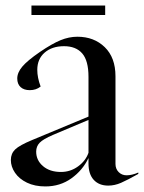

<svg xmlns="http://www.w3.org/2000/svg" viewBox="-20 -655 517 690"><path d="M19 -80Q19 -103 34.5 -118Q50 -133 96 -152L298 -236V-379Q298 -437 275.5 -463Q253 -489 210 -489Q167 -489 140.5 -466Q114 -443 114 -404Q114 -376 126 -344Q110 -331 87 -331Q66 -331 54 -342Q42 -353 42 -373Q42 -394 60 -415.5Q78 -437 123 -468Q167 -498 197.5 -510.5Q228 -523 258 -523Q318 -523 356.5 -485.5Q395 -448 395 -381V-66Q395 -48 406.5 -36.5Q418 -25 435 -25Q454 -25 477 -35V-30Q438 -8 415 2Q392 12 369 12Q336 12 317 -8.5Q298 -29 298 -68V-87Q277 -43 236.5 -14Q196 15 143 15Q105 15 77 1.5Q49 -12 34 -34Q19 -56 19 -80ZM199 -37Q233 -37 260.5 -57Q288 -77 298 -106V-224L170 -170Q135 -155 122.5 -142Q110 -129 110 -110Q110 -79 134.5 -58Q159 -37 199 -37ZM93 -635H358V-601H93Z"/></svg>

Font: Nyght Serif
Style: Regular
Weight: 400
Designer: Maksym Kobuzan
Version: Version 0.410